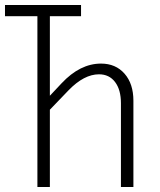

<svg xmlns="http://www.w3.org/2000/svg" viewBox="-20 -750 640 770"><path d="M130 0V-685H0V-730H305V-685H180V-366L227 -416Q301 -495 385 -495Q444 -495 479.5 -454.5Q515 -414 515 -346V0H465V-336Q465 -390 441.5 -421Q418 -452 377 -452Q317 -452 255 -388L180 -310V0Z"/></svg>

Font: Pitagon Sans Mono Thin
Style: Regular
Weight: 100
Monospace: yes
Designer: Travis Tran
Foundry: Pitagon
Version: Version 1.001; ttfautohint (v1.8.4.7-5d5b);gftools[0.9.26]